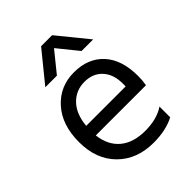

<svg xmlns="http://www.w3.org/2000/svg" viewBox="-207 -823 936 936"><g transform="rotate(-45 261.0 -355.5)"><path d="M196 -560H116L243 -716H319L446 -560H366L281 -665ZM124 -286H396V-306Q396 -369 362 -406.5Q328 -444 269.5 -444Q211 -444 171 -403Q131 -362 124 -286ZM299 5Q184 5 113.5 -65.5Q43 -136 43 -254.5Q43 -373 106 -443Q169 -513 266 -513Q363 -513 419 -452Q475 -391 475 -279Q475 -247 470 -220H124Q133 -145 181 -105Q229 -65 310.5 -65Q392 -65 443 -100V-26Q384 5 299 5Z"/></g></svg>

Font: Hind Madurai
Style: Regular
Weight: 400
Designer: Jyotish Sonowal
Foundry: Indian Type Foundry
Version: Version 0.702;PS 1.0;hotconv 1.0.81;makeotf.lib2.5.63406